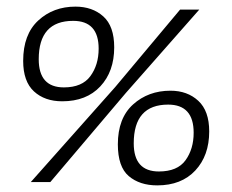

<svg xmlns="http://www.w3.org/2000/svg" viewBox="-20 -550 702 580"><path d="M168 -244Q115 -244 82.5 -274Q50 -304 50 -366Q50 -446 95.5 -488Q141 -530 208 -530Q259 -530 292 -500.5Q325 -471 325 -407Q325 -334 283 -289Q241 -244 168 -244ZM582 -521 360 -269 132 0H73L328 -287L524 -521ZM173 -286Q228 -286 253 -320Q278 -354 278 -403Q278 -487 201 -487Q97 -487 97 -371Q97 -286 173 -286ZM455 10Q402 10 369 -18Q336 -46 336 -114Q336 -193 382 -234.5Q428 -276 495 -276Q546 -276 579 -245.5Q612 -215 612 -153Q612 -80 570 -35Q528 10 455 10ZM460 -32Q516 -32 540.5 -66Q565 -100 565 -149Q565 -234 488 -234Q384 -234 384 -117Q384 -32 460 -32Z"/></svg>

Font: Zilla Slab Light
Style: Italic
Weight: 300
Italic angle: -6°
Designer: Typotheque.com
Foundry: Typotheque type foundry
Version: Version 1.1; 2017; ttfautohint (v1.6)